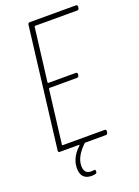

<svg xmlns="http://www.w3.org/2000/svg" viewBox="-163 -769 737 1017"><g transform="rotate(-20 205.0 -261.0)"><path d="M409 -682 410 -690C410 -696 407 -700 401 -700H141C135 -700 131 -696 130 -690L47 -10C46 -4 49 0 55 0H163C166 0 167 2 164 5C122 43 109 84 111 119C113 174 156 183 192 175C199 174 201 169 201 163V160C200 153 197 151 190 153C162 158 137 149 137 111C136 70 163 32 195 2C196 1 198 0 200 0H315C321 0 325 -4 326 -10L327 -18C328 -24 325 -28 319 -28H82C80 -28 78 -30 79 -32L116 -333C116 -335 118 -337 120 -337H275C281 -337 285 -341 286 -347L287 -354C288 -360 284 -364 278 -364H123C121 -364 120 -366 120 -368L157 -668C157 -670 159 -672 161 -672H398C404 -672 408 -676 409 -682Z"/></g></svg>

Font: Barlow Condensed Thin
Style: Italic
Weight: 250
Width: 3
Italic angle: -7°
Designer: Jeremy Tribby
Foundry: Tribby Type
Version: Version 1.422;hotconv 1.0.109;makeotfexe 2.5.65596